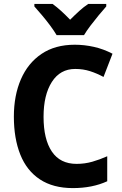

<svg xmlns="http://www.w3.org/2000/svg" viewBox="-20 -953 624 983"><path d="M365 -600Q288 -600 245.5 -533.5Q203 -467 203 -355Q203 -240 245.5 -177Q288 -114 372 -114Q414 -114 452.5 -125Q491 -136 529 -153V-25Q453 10 353 10Q252 10 184.5 -34.5Q117 -79 84 -161.5Q51 -244 51 -356Q51 -464 87 -547Q123 -630 192.5 -677Q262 -724 363 -724Q412 -724 461 -713Q510 -702 556 -678L510 -559Q477 -577 441.5 -588.5Q406 -600 365 -600ZM270 -773Q257 -795 237 -822Q217 -849 195 -875Q173 -901 156 -920V-933H249Q271 -917 293 -897Q315 -877 339 -852Q364 -877 386 -897Q408 -917 432 -933H524V-920Q507 -901 485.5 -875Q464 -849 443.5 -822Q423 -795 410 -773Z"/></svg>

Font: Noto Sans Lao SemiCondensed
Style: Bold
Weight: 700
Width: 4
Designer: Monotype Design Team
Foundry: Monotype Imaging Inc.
Version: Version 2.003; ttfautohint (v1.8.4.7-5d5b)